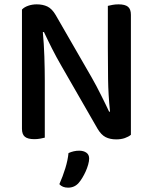

<svg xmlns="http://www.w3.org/2000/svg" viewBox="-20 -634 699 883"><path d="M582 -14Q571 -5 554 1Q537 7 514 7Q486 7 465.5 -3.5Q445 -14 428 -43L263 -330Q252 -349 240.5 -370Q229 -391 218.5 -412Q208 -433 198.5 -452.5Q189 -472 182 -487L177 -486Q182 -434 184 -374.5Q186 -315 186 -262V-1Q179 1 165.5 3.5Q152 6 138 6Q108 6 94.5 -5Q81 -16 81 -42V-590Q91 -601 109.5 -607.5Q128 -614 149 -614Q177 -614 198 -604Q219 -594 236 -565L402 -277Q413 -258 424 -237Q435 -216 445.5 -195Q456 -174 465.5 -154.5Q475 -135 482 -120L486 -121Q478 -197 477 -271.5Q476 -346 476 -417V-607Q484 -609 497 -611.5Q510 -614 525 -614Q555 -614 568.5 -603Q582 -592 582 -566ZM342 207Q323 229 293 229Q267 229 253 213Q269 177 280.5 139.5Q292 102 295 70Q319 59 344 59Q364 59 377 68Q390 77 390 95Q390 107 385.5 123Q381 139 374 154.5Q367 170 358.5 184Q350 198 342 207Z"/></svg>

Font: Baloo Chettan 2 Medium
Style: Regular
Weight: 500
Designer: Maithili Shingre, Unnati Kotecha and Ek Type
Foundry: Ek Type
Version: Version 1.640;hotconv 1.0.111;makeotfexe 2.5.65597; ttfautoh